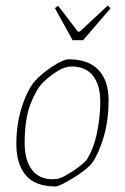

<svg xmlns="http://www.w3.org/2000/svg" viewBox="-20 -664 450 693"><path d="M39 -144Q39 -212 56.5 -270.5Q74 -329 102 -367Q129 -398 169 -424Q209 -450 228 -450Q299 -450 335.5 -411.5Q372 -373 372 -301Q372 -233 355.5 -174Q339 -115 312 -75Q291 -50 242.5 -20.5Q194 9 180 9Q108 9 73.5 -31Q39 -71 39 -144ZM196 -21Q214 -27 246 -48.5Q278 -70 292 -86Q318 -126 330 -184.5Q342 -243 342 -297Q342 -356 316 -390Q290 -424 238 -424Q214 -424 187 -407Q159 -390 134.5 -365.5Q110 -341 89.5 -287Q69 -233 69 -148Q69 -86 95 -51.5Q121 -17 170 -17Q185 -17 196 -21ZM178 -635 190 -643 261 -550H268L369 -644L379 -634L280 -519H242Z"/></svg>

Font: Grenze Thin
Style: Italic
Weight: 250
Italic angle: -10°
Designer: Renata Polastri
Foundry: Omnibus-Type
Version: Version 1.002; ttfautohint (v1.8)